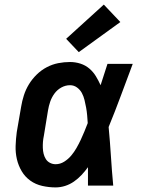

<svg xmlns="http://www.w3.org/2000/svg" viewBox="-20 -808 640 836"><path d="M222 8Q193 8 164 1.5Q135 -5 112 -21.5Q89 -38 74.5 -62.5Q60 -87 53.5 -115Q47 -143 48 -173Q49 -203 53 -233L72 -343Q76 -368 84 -393Q92 -418 106 -441Q120 -464 140 -483.5Q160 -503 184 -515.5Q208 -528 233.5 -533Q259 -538 285 -538Q308 -538 330 -531Q352 -524 369 -509.5Q386 -495 397.5 -476Q409 -457 418 -437Q425 -460 433 -483.5Q441 -507 448 -530H558Q532 -461 506.5 -392Q481 -323 453 -255Q459 -191 463 -127.5Q467 -64 473 0H363Q363 -20 363 -40Q363 -60 363 -80Q350 -62 335 -46Q320 -30 302 -17.5Q284 -5 263.5 1.5Q243 8 222 8ZM222 -93Q242 -93 259.5 -104Q277 -115 290 -130.5Q303 -146 313 -163.5Q323 -181 331.5 -199Q340 -217 347.5 -235.5Q355 -254 362 -272Q361 -289 359.5 -306Q358 -323 355 -339.5Q352 -356 348 -372.5Q344 -389 336.5 -403Q329 -417 315.5 -427Q302 -437 285 -437Q265 -437 247 -427Q229 -417 217 -400.5Q205 -384 198.5 -365Q192 -346 189 -327L171 -217Q168 -203 167 -190Q166 -177 166.5 -163.5Q167 -150 170 -138Q173 -126 179.5 -115.5Q186 -105 197.5 -99Q209 -93 222 -93ZM323 -581 268 -639 432 -788 504 -712Z"/></svg>

Font: Iosevka Curly Slab Extended
Style: Bold Italic
Weight: 700
Width: 7
Italic angle: -9°
Monospace: yes
Designer: Belleve Invis
Foundry: Belleve Invis
Version: Version 11.0.0; ttfautohint (v1.8.3)